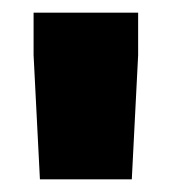

<svg xmlns="http://www.w3.org/2000/svg" viewBox="-20 -777 278 303"><path d="M33 -690V-757H198V-690L188 -494H43Z"/></svg>

Font: Exo ExtraBold
Style: Regular
Weight: 800
Designer: Natanael Gama
Foundry: Natanael Gama
Version: Version 1.500